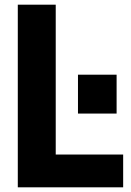

<svg xmlns="http://www.w3.org/2000/svg" viewBox="-20 -800 561 820"><path d="M506 0H56V-780H218V-140H506ZM478 -315H313V-481H478Z"/></svg>

Font: Tanohe Sans
Style: Bold
Weight: 700
Designer: Village Type and Design LLC & Cristiano Sobral
Foundry: Cooper Hewitt Smithsonian Design Museum
Version: Version 1.00;September 29, 2021;FontCreator 13.0.0.2655 64-b